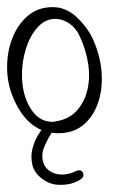

<svg xmlns="http://www.w3.org/2000/svg" viewBox="-25 -379 378 539"><path d="M138.8 -5Q57.8 -5 15.8 -96Q-3.9 -138 -5 -184Q-6.1 -230 8.8 -269.5Q23.7 -309 52.4 -334Q81.1 -359 123.1 -359Q160.1 -359 190.1 -331Q220 -303 235.9 -269Q256.3 -224 260 -177.5Q263.8 -131 250.8 -92Q237.8 -53 209.8 -29Q181.8 -5 138.8 -5ZM122.5 -37Q128.5 -37 129.2 -38Q166.1 -43 188.3 -66Q210.5 -89 219.5 -123.5Q228.5 -158 222.8 -198Q217 -238 199 -277Q188.7 -300 169.7 -313Q150.7 -326 130.7 -326Q101.7 -326 80.3 -302Q58.8 -278 47.4 -241Q35.9 -204 36.7 -163.5Q37.6 -123 52 -91Q76.5 -37 122.5 -37ZM143.9 140Q115.9 140 93.4 123Q71 106 65.9 84Q60.6 61 65.8 40Q70.9 19 79.8 3.5Q88.8 -12 94.6 -17Q99.5 -22 107.5 -22Q119.5 -22 121.5 -13Q122.5 -9 119.4 -5Q110.4 8 100.5 30Q90.5 52 95.4 73Q99.5 91 114.4 101Q129.2 111 148.2 111Q160.2 111 171 108Q181.8 105 188.9 101Q194.4 99 196.4 99Q206.4 99 208.7 109Q210.3 116 205.5 121Q199.9 127 183.4 133.5Q166.9 140 143.9 140Z"/></svg>

Font: Oooh Baby
Style: Normal
Weight: 400
Designer: Robert E. Leuschke
Foundry: Robert E. Leuschke
Version: Version 1.011; ttfautohint (v1.8.3)